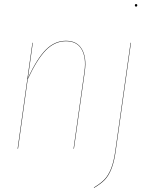

<svg xmlns="http://www.w3.org/2000/svg" viewBox="-20 -726 725 937"><path d="M638.2 -700.2Q638.2 -706.1 644 -706.1Q649.9 -706.1 649.9 -700.2Q649.9 -693.8 644 -693.8Q638.2 -693.8 638.2 -700.2ZM394 -377.9 340.8 0H338.9L392.1 -377.9Q401.4 -444.8 378.4 -484.9Q355.5 -524.9 301.8 -524.9Q248 -524.9 204.8 -481.7Q161.6 -438.5 115.2 -338.9L67.9 0H65.9L138.2 -517.1H140.1L116.2 -345.2Q161.6 -441.9 204.6 -484.4Q247.6 -526.9 301.8 -526.9Q356 -526.9 379.6 -486.3Q403.3 -445.8 394 -377.9ZM439 190.9 438 189Q470.7 169.4 489.5 150.1Q508.3 130.9 522 96.9Q535.6 63 543 8.8L617.2 -517.1H619.1L544.9 8.8Q537.6 63.5 523.9 97.7Q510.3 131.8 491.5 151.4Q472.7 170.9 439 190.9Z"/></svg>

Font: Fira Sans Compressed Two
Style: Italic
Weight: 100
Width: 3
Italic angle: -8°
Designer: Carrois Corporate & Edenspiekermann AG
Foundry: Carrois Corporate GbR & Edenspiekermann AG
Version: Version 4.203;PS 004.203;hotconv 1.0.88;makeotf.lib2.5.64775